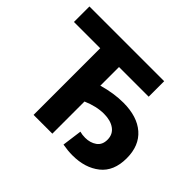

<svg xmlns="http://www.w3.org/2000/svg" viewBox="-154 -925 1157 1157"><g transform="rotate(45 424.5 -346.5)"><path d="M570 -435Q688 -435 754.5 -377Q821 -319 821 -212Q821 -102 752.5 -47.5Q684 7 577 7Q538 7 493 -1L510 -128Q531 -122 556 -122Q599 -122 629.5 -143.5Q660 -165 660 -209Q660 -255 625.5 -280Q591 -305 534 -305Q471 -305 399 -274V0H239V-568H15V-700H652V-568H399V-409Q489 -435 570 -435Z"/></g></svg>

Font: CMG Sans
Style: Bold
Weight: 700
Designer: Julieta Ulanovsky
Foundry: Julieta Ulanovsky
Version: Version 7.200